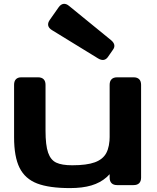

<svg xmlns="http://www.w3.org/2000/svg" viewBox="-20 -967 821 1002"><path d="M716.3 -524.4V-40Q716.3 -21 706.3 -11Q696.3 -1 677.2 -1H591.3Q572.3 -1 562.3 -11Q552.2 -21 552.2 -40V-524.4Q552.2 -543.5 562.3 -553.5Q572.3 -563.5 591.3 -563.5H677.2Q696.3 -563.5 706.3 -553.5Q716.3 -543.5 716.3 -524.4ZM217.6 -524.4V-285.3Q217.6 -208.7 231.1 -170.3Q244.5 -131.8 273.7 -118.2Q302.8 -104.5 357.2 -104.5Q432.8 -104.5 475 -120Q517.3 -135.5 534.9 -168.8Q552.5 -202.1 552.5 -259.3L593.6 -119.6Q570 -72 536.7 -42.5Q503.4 -13 456.7 0.8Q410.1 14.6 345.5 14.6Q236.9 14.6 174 -9.4Q111.1 -33.5 82.3 -90.9Q53.5 -148.3 53.5 -251V-524.4Q53.5 -543.5 63.2 -553.5Q72.9 -563.5 91.1 -563.5H178.5Q197.6 -563.5 207.6 -553.5Q217.6 -543.5 217.6 -524.4ZM559.2 -757.7Q573.5 -745.9 576.3 -733.3Q579 -720.6 570 -708.2L542.4 -668.5Q533.1 -656.1 520.4 -654.3Q507.6 -652.6 491.6 -662.3L251.6 -809.6Q234.4 -819.9 231.5 -833.9Q228.7 -847.9 240.2 -863.8L286 -929Q297.3 -944.9 311.5 -946.8Q325.7 -948.6 340.7 -935.9Z"/></svg>

Font: Gyrochrome
Style: Regular
Weight: 400
Designer: David Moles
Foundry: David Moles
Version: Version 1.005;Glyphs 3.2.3 (3260)